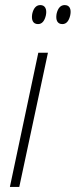

<svg xmlns="http://www.w3.org/2000/svg" viewBox="-20 -737 298 757"><path d="M130 -642C146 -642 156 -655 161 -677C166 -702 157 -717 139 -717C123 -717 112 -705 107 -682C103 -658 110 -642 130 -642ZM226 -642C242 -642 252 -655 257 -677C262 -702 254 -717 235 -717C219 -717 208 -705 203 -682C199 -658 206 -642 226 -642ZM19 0H56L169 -529H131Z"/></svg>

Font: Noto Sans SemiCondensed ExtraLight
Style: Italic
Weight: 200
Width: 4
Italic angle: -12°
Designer: Monotype Design Team
Foundry: Monotype Imaging Inc.
Version: Version 2.013